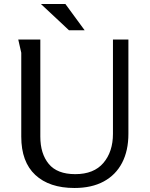

<svg xmlns="http://www.w3.org/2000/svg" viewBox="-20 -925 747 957"><path d="M181 -728V-244Q181 -159 223 -108Q265 -57 355 -57Q448 -57 495.5 -113Q543 -169 543 -258V-728H620V-258Q620 -174 588.5 -113.5Q557 -53 497 -20.5Q437 12 351 12Q226 12 156 -53Q86 -118 86 -244V-662L71 -728ZM306 -905 402 -774H324L184 -905Z"/></svg>

Font: Rosario Light Light
Style: Regular
Weight: 300
Version: Version 1.101; ttfautohint (v1.8.1.43-b0c9)